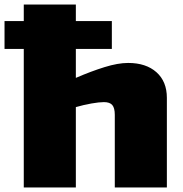

<svg xmlns="http://www.w3.org/2000/svg" viewBox="-49 -828 809 848"><path d="M-29 -735H56V-808H286V-735H445V-612H286V-484Q353 -513 412.5 -531.5Q472 -550 517 -550Q596 -550 642 -509Q688 -468 688 -396V0H458V-321Q458 -351 447 -364Q436 -377 410 -377Q389 -377 355 -371Q321 -365 286 -355V0H56V-612H-29Z"/></svg>

Font: Encode Sans Wide
Style: Black
Weight: 900
Designer: Pablo Impallari, Andres Torresi
Foundry: Pablo Impallari, Andres Torresi
Version: Version 1.000; ttfautohint (v1.00) -l 8 -r 50 -G 200 -x 14 -